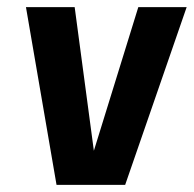

<svg xmlns="http://www.w3.org/2000/svg" viewBox="-20 -519 545 540"><path d="M332 1H139L53 -499H190L244 -95L369 -499H505Z"/></svg>

Font: Share
Style: Bold Italic
Weight: 700
Designer: Ralph du Carrois
Version: Version 1.002